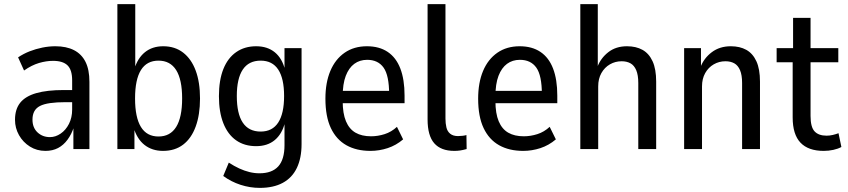

<svg xmlns="http://www.w3.org/2000/svg" viewBox="-20 -725 4124 934"><path d="M201 9Q159 9 125.5 -12Q92 -33 72.5 -67.5Q53 -102 53 -142Q53 -194 78.5 -225.5Q104 -257 156.5 -272Q209 -287 290 -287H343V-228H300Q255 -228 224 -223.5Q193 -219 174.5 -209.5Q156 -200 147 -183.5Q138 -167 138 -143Q138 -104 162.5 -81Q187 -58 223 -58Q250 -58 275 -75Q300 -92 315.5 -122.5Q331 -153 331 -192V-334Q331 -385 308.5 -407Q286 -429 238 -429Q205 -429 169.5 -418.5Q134 -408 97 -382L68 -446Q95 -464 124.5 -475.5Q154 -487 186 -493.5Q218 -500 249 -500Q303 -500 340 -481Q377 -462 396 -424Q415 -386 415 -327V0H337V-106H339Q328 -72 308.5 -45.5Q289 -19 262.5 -5Q236 9 201 9Z M773 9Q720 9 683 -20Q646 -49 629 -107H634V0H551V-705H638V-387H633Q649 -442 685 -471Q721 -500 774 -500Q831 -500 871 -469Q911 -438 932 -381.5Q953 -325 953 -246Q953 -167 932 -109.5Q911 -52 871 -21.5Q831 9 773 9ZM751 -61Q808 -61 837 -107.5Q866 -154 866 -246Q866 -338 837 -384Q808 -430 751 -430Q694 -430 665.5 -384Q637 -338 637 -246Q637 -154 665.5 -107.5Q694 -61 751 -61Z M1244 189Q1196 189 1150 174Q1104 159 1066 131L1093 66Q1119 83 1144 94.5Q1169 106 1193.5 112Q1218 118 1242 118Q1303 118 1333.5 84.5Q1364 51 1364 -19V-128H1366Q1352 -73 1316.5 -43.5Q1281 -14 1226 -14Q1169 -14 1128.5 -42.5Q1088 -71 1066.5 -125.5Q1045 -180 1045 -257Q1045 -335 1066.5 -389Q1088 -443 1129 -471.5Q1170 -500 1226 -500Q1281 -500 1317 -470.5Q1353 -441 1367 -384H1364V-491H1447V-24Q1447 44 1424 92Q1401 140 1355.5 164.5Q1310 189 1244 189ZM1248 -85Q1305 -85 1333.5 -129Q1362 -173 1362 -258Q1362 -343 1333.5 -386.5Q1305 -430 1248 -430Q1190 -430 1161 -386.5Q1132 -343 1132 -258Q1132 -172 1161 -128.5Q1190 -85 1248 -85Z M1782 9Q1714 9 1665 -18.5Q1616 -46 1589.5 -102Q1563 -158 1563 -245Q1563 -323 1587 -380Q1611 -437 1656.5 -468.5Q1702 -500 1765 -500Q1825 -500 1866 -472.5Q1907 -445 1927.5 -391.5Q1948 -338 1948 -260V-223H1631V-283H1887L1873 -266Q1873 -358 1846 -396Q1819 -434 1766 -434Q1730 -434 1703.5 -414.5Q1677 -395 1662 -356Q1647 -317 1647 -255V-234Q1647 -173 1663 -135Q1679 -97 1709.5 -79.5Q1740 -62 1785 -62Q1818 -62 1851 -72.5Q1884 -83 1911 -108L1941 -47Q1907 -18 1866 -4.5Q1825 9 1782 9Z M2190 9Q2125 9 2092.5 -28Q2060 -65 2060 -144V-705H2147V-148Q2147 -125 2151.5 -105.5Q2156 -86 2170 -74.5Q2184 -63 2208 -63Q2219 -63 2231 -64.5Q2243 -66 2249 -68L2250 0Q2232 5 2218.5 7Q2205 9 2190 9Z M2525 9Q2457 9 2408 -18.5Q2359 -46 2332.5 -102Q2306 -158 2306 -245Q2306 -323 2330 -380Q2354 -437 2399.5 -468.5Q2445 -500 2508 -500Q2568 -500 2609 -472.5Q2650 -445 2670.5 -391.5Q2691 -338 2691 -260V-223H2374V-283H2630L2616 -266Q2616 -358 2589 -396Q2562 -434 2509 -434Q2473 -434 2446.5 -414.5Q2420 -395 2405 -356Q2390 -317 2390 -255V-234Q2390 -173 2406 -135Q2422 -97 2452.5 -79.5Q2483 -62 2528 -62Q2561 -62 2594 -72.5Q2627 -83 2654 -108L2684 -47Q2650 -18 2609 -4.5Q2568 9 2525 9Z M2803 0V-705H2888V-399H2886Q2902 -442 2939 -471Q2976 -500 3030 -500Q3074 -500 3105.5 -482.5Q3137 -465 3154.5 -427Q3172 -389 3172 -328V0H3085V-321Q3085 -360 3075 -383.5Q3065 -407 3047 -417Q3029 -427 3004 -427Q2973 -427 2947 -412Q2921 -397 2905.5 -369.5Q2890 -342 2890 -305V0Z M3308 0V-491H3390V-397H3387Q3404 -442 3442.5 -471Q3481 -500 3535 -500Q3579 -500 3610.5 -482.5Q3642 -465 3659.5 -427Q3677 -389 3677 -328V0H3590V-321Q3590 -360 3580 -383.5Q3570 -407 3552 -417Q3534 -427 3509 -427Q3478 -427 3452 -412Q3426 -397 3410.5 -369.5Q3395 -342 3395 -305V0Z M3987 9Q3912 9 3874 -31Q3836 -71 3836 -154V-422H3758V-491H3838V-638H3923V-491H4058V-422H3923V-161Q3923 -107 3942.5 -86Q3962 -65 4001 -65Q4016 -65 4031 -68.5Q4046 -72 4059 -77L4073 -10Q4057 -1 4034 4Q4011 9 3987 9Z"/></svg>

Font: Nunito Sans 10pt Condensed Medium
Style: Regular
Weight: 500
Width: 3
Designer: Vernon Adams
Foundry: Vernon Adams
Version: Version 3.101;gftools[0.9.27]